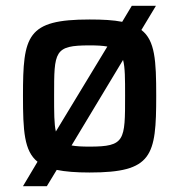

<svg xmlns="http://www.w3.org/2000/svg" viewBox="-20 -585 616 660"><path d="M466 -482 516 -565H433L400 -510C370 -516 334 -518 288 -518C72 -518 59 -463 59 -256C59 -135 63 -66 109 -29L59 55H141L175 -1C204 5 241 8 288 8C504 8 517 -48 517 -256C517 -377 513 -446 466 -482ZM166 -256C166 -409 166 -429 288 -429C313 -429 333 -428 349 -425L172 -133C166 -159 166 -198 166 -256ZM288 -81C262 -81 242 -82 226 -85L403 -379C410 -353 410 -314 410 -256C410 -102 410 -81 288 -81Z"/></svg>

Font: Saira UNSAM Medium
Style: Regular
Weight: 500
Designer: Hector Gatti with collaboration of the Omnibus-Type team
Foundry: Omnibus-Type
Version: Version 0.072;PS 000.072;hotconv 1.0.88;makeotf.lib2.5.64775